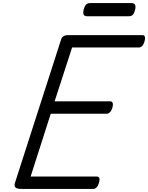

<svg xmlns="http://www.w3.org/2000/svg" viewBox="-20 -1221 958 1241"><path d="M116 0Q91 0 80.5 -9Q70 -18 77 -40L375 -966Q379 -980 390.5 -987Q402 -994 422 -994H901Q912 -994 916 -984Q920 -974 914 -954Q909 -934 899 -924Q889 -914 878 -914H446L333 -566H693Q704 -566 708 -556Q712 -546 707 -526Q701 -506 691 -496Q681 -486 670 -486H308L178 -80H606Q617 -80 621.5 -70.5Q626 -61 620 -40Q615 -21 605 -10.5Q595 0 584 0ZM544 -1116Q525 -1116 520.5 -1127.5Q516 -1139 520 -1157Q526 -1179 535 -1190Q544 -1201 562 -1201H829Q849 -1201 853.5 -1188.5Q858 -1176 853 -1157Q848 -1136 839 -1126Q830 -1116 812 -1116Z"/></svg>

Font: Playwrite CA
Style: Regular
Weight: 400
Designer: Veronika Burian, José Scaglione
Foundry: TypeTogether
Version: Version 1.002